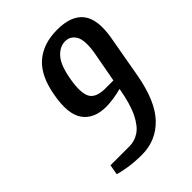

<svg xmlns="http://www.w3.org/2000/svg" viewBox="-207 -815 931 931"><g transform="rotate(-45 258.0 -350.0)"><path d="M215 10Q165 10 124 3.5Q83 -3 61 -10L70 -62H200Q236 -62 267 -82.5Q298 -103 323 -154Q348 -205 363 -293Q339 -286 309 -281.5Q279 -277 257 -277Q174 -277 136 -329.5Q98 -382 119 -497Q138 -607 197 -658.5Q256 -710 352 -710Q448 -710 488 -659Q528 -608 510 -500L471 -280Q444 -128 377.5 -59Q311 10 215 10ZM316 -343H371L400 -500Q413 -578 394.5 -610.5Q376 -643 339 -643Q303 -643 273 -610Q243 -577 229 -497Q214 -412 233 -377.5Q252 -343 316 -343Z"/></g></svg>

Font: Cuprum SemiBold
Style: Italic
Weight: 600
Italic angle: -10°
Version: Version 3.000